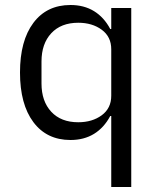

<svg xmlns="http://www.w3.org/2000/svg" viewBox="-20 -548 640 768"><path d="M425 -84H421Q396 -37 356 -12.5Q316 12 262 12Q167 12 113.5 -59.5Q60 -131 60 -258Q60 -385 113.5 -456.5Q167 -528 262 -528Q316 -528 356 -503.5Q396 -479 421 -432H425V-516H505V200H425ZM425 -165V-351Q425 -401 387 -429Q349 -457 293 -457Q224 -457 185 -415Q146 -373 146 -302V-214Q146 -143 185 -101Q224 -59 293 -59Q349 -59 387 -87Q425 -115 425 -165Z"/></svg>

Font: iA Writer Duo V
Style: Regular
Weight: 400
Designer: Mike Abbink, Paul van der Laan, Pieter van Rosmalen, Oliver Reichenstein
Foundry: Information Architects Inc.
Version: Version 2.000